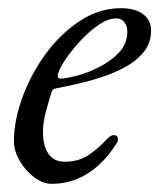

<svg xmlns="http://www.w3.org/2000/svg" viewBox="-20 -434 389 469"><path d="M106 15Q85 15 63.5 -1Q42 -17 28 -41.5Q14 -66 14 -89Q14 -139 34.5 -195.5Q55 -252 91 -301.5Q127 -351 174.5 -382.5Q222 -414 275 -414Q310 -414 329.5 -399.5Q349 -385 349 -359Q349 -328 329.5 -305Q310 -282 277 -265.5Q244 -249 203.5 -238Q163 -227 121 -219Q115 -218 111.5 -216.5Q108 -215 106 -209Q99 -187 92 -161Q85 -135 85 -112Q85 -77 98.5 -58Q112 -39 138 -39Q174 -39 199 -57Q224 -75 240 -93Q250 -104 258 -104Q268 -104 268 -94Q268 -93 268 -90.5Q268 -88 266 -86Q246 -53 221 -30.5Q196 -8 167.5 3.5Q139 15 106 15ZM128 -242Q139 -242 165.5 -248.5Q192 -255 221 -269.5Q250 -284 270.5 -305.5Q291 -327 291 -357Q291 -370 284 -379.5Q277 -389 264 -389Q243 -389 218.5 -371.5Q194 -354 172 -329.5Q150 -305 135.5 -282Q121 -259 121 -248Q121 -242 128 -242Z"/></svg>

Font: EB Garamond
Style: Italic
Weight: 400
Italic angle: -17.2°
Designer: Georg Duffner and Octavio Pardo
Foundry: Georg Duffner
Version: Version 1.001